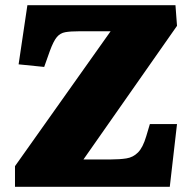

<svg xmlns="http://www.w3.org/2000/svg" viewBox="-20 -723 744 743"><path d="M665 -623 303 -106H410Q443 -106 469 -110Q495 -114 514 -133Q533 -152 546 -196L560 -243H665L637 0H38V-80L408 -602H287Q253 -602 233 -598.5Q213 -595 200 -579.5Q187 -564 173 -526L151 -464L52 -474L86 -703H659Z"/></svg>

Font: Literata 18pt Black
Style: Italic
Weight: 900
Italic angle: -2°
Designer: Latin by Veronika Burian and Jose Scaglione. Greek by Irene Vlachou. Cyrillic by Vera Evstafieva
Foundry: TypeTogether
Version: Version 3.103;gftools[0.9.29]